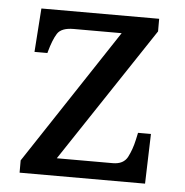

<svg xmlns="http://www.w3.org/2000/svg" viewBox="-44 -579 599 622"><g transform="rotate(5 255.5 -268.0)"><path d="M42 0V-40L332 -479H176Q136 -479 123 -458.5Q110 -438 99 -398L98 -394H56L66 -536H449V-495L158 -57H340Q375 -57 388 -82Q401 -107 408 -139L413 -162H455L450 0Z"/></g></svg>

Font: Noto Serif Vithkuqi
Style: Regular
Weight: 400
Version: Version 1.005